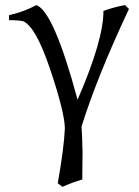

<svg xmlns="http://www.w3.org/2000/svg" viewBox="-20 -496 547 753"><path d="M225.1 236.8 206.5 222.7Q231 84.5 234.4 7.3Q233.4 -55.7 177 -223.4Q120.6 -391.1 71.3 -412.6Q52.2 -417 15.6 -417L15.1 -436.5Q71.8 -448.7 123 -476.1Q191.4 -449.7 284.2 -105Q385.7 -337.9 385.7 -453.1Q423.3 -467.3 470.2 -476.1L485.8 -460.9Q362.3 -199.2 299.8 0Q302.7 41 303.7 102.5L302.7 208Q264.6 218.8 225.1 236.8Z"/></svg>

Font: Almanac
Style: Regular
Weight: 400
Designer: Eden's Almanac
Version: Version 3.501;March 28, 2021;FontCreator 13.0.0.2683 64-bit